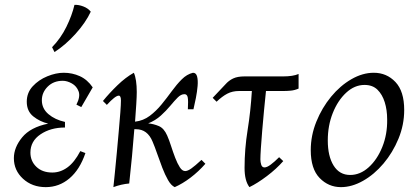

<svg xmlns="http://www.w3.org/2000/svg" viewBox="-20 -754 1721 789"><path d="M168 15Q112 15 74.5 -19.5Q37 -54 37 -104Q37 -148 71 -189.5Q105 -231 178 -246Q144 -254 117 -275.5Q90 -297 90 -336Q90 -373 114.5 -399.5Q139 -426 174.5 -440.5Q210 -455 242 -455Q277 -455 308 -441Q339 -427 361 -395L314 -314L294 -324Q311 -357 303 -378.5Q295 -400 275.5 -411Q256 -422 238 -422Q200 -422 176 -398Q152 -374 152 -342Q152 -308 179 -285Q206 -262 247 -253V-230Q188 -230 146.5 -202Q105 -174 105 -127Q105 -92 129.5 -68.5Q154 -45 195 -45Q228 -45 257 -66Q286 -87 310 -133L331 -125Q308 -57 265.5 -21Q223 15 168 15ZM286 -734Q303 -735 322.5 -727.5Q342 -720 353 -706Q332 -661 290.5 -615Q249 -569 204 -540L194 -560Q230 -597 253 -644Q276 -691 286 -734Z M446 15Q448 -6 452 -43.5Q456 -81 460 -126Q464 -171 468 -214.5Q472 -258 474.5 -292Q477 -326 477 -341Q477 -361 468 -361Q454 -361 419 -323L403 -339Q429 -371 462.5 -403.5Q496 -436 530 -455Q536 -442 539 -421.5Q542 -401 542 -376Q542 -358 540 -326Q538 -294 535 -254Q569 -258 595.5 -278Q622 -298 644 -325Q666 -352 686 -379.5Q706 -407 727 -428Q748 -449 773 -455Q786 -455 790 -439.5Q794 -424 792 -400.5Q790 -377 785 -351.5Q780 -326 775 -305H752Q754 -340 751.5 -353.5Q749 -367 738 -367Q724 -367 710.5 -353.5Q697 -340 680 -319.5Q663 -299 641 -279Q619 -259 589 -247Q611 -245 632.5 -236Q654 -227 667 -197Q675 -179 683 -154Q691 -129 700 -105.5Q709 -82 719 -66.5Q729 -51 741 -51Q751 -51 766 -61.5Q781 -72 808 -97L824 -81Q796 -49 763 -24Q730 1 698 15Q683 8 670.5 -14Q658 -36 647 -64.5Q636 -93 626 -122Q616 -151 607 -172Q586 -223 539 -223H532Q528 -171 522.5 -112.5Q517 -54 511 0Q478 3 446 15Z M1005 15Q985 -11 985 -64Q985 -142 997.5 -219.5Q1010 -297 1015 -380H962Q935 -380 914 -369Q893 -358 870 -336L854 -352L906 -407Q920 -423 938 -431.5Q956 -440 984 -440H1143Q1184 -440 1207 -450V-390Q1191 -383 1175 -381.5Q1159 -380 1143 -380H1073Q1069 -343 1065 -300.5Q1061 -258 1057.5 -217Q1054 -176 1052 -144.5Q1050 -113 1050 -99Q1050 -88 1053.5 -77Q1057 -66 1067 -66Q1077 -66 1092.5 -77.5Q1108 -89 1127 -108L1144 -92Q1116 -60 1077 -30.5Q1038 -1 1005 15Z M1381 15Q1330 15 1293.5 -22.5Q1257 -60 1257 -137Q1257 -197 1280 -254Q1303 -311 1340.5 -356.5Q1378 -402 1424 -428.5Q1470 -455 1516 -455Q1569 -455 1605 -417Q1641 -379 1641 -302Q1641 -241 1617.5 -184Q1594 -127 1556 -82Q1518 -37 1472 -11Q1426 15 1381 15ZM1419 -35Q1460 -35 1495 -66.5Q1530 -98 1551 -150Q1572 -202 1571 -263Q1571 -302 1561 -334Q1551 -366 1531 -385.5Q1511 -405 1478 -405Q1437 -405 1402.5 -373Q1368 -341 1347.5 -289.5Q1327 -238 1327 -177Q1327 -112 1351 -73.5Q1375 -35 1419 -35Z"/></svg>

Font: Bona Nova
Style: Italic
Weight: 400
Italic angle: -4°
Designer: Mateusz Machalski
Foundry: Capitalics
Version: Version 4.001; ttfautohint (v1.8.3)